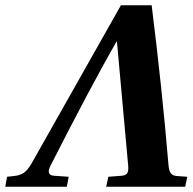

<svg xmlns="http://www.w3.org/2000/svg" viewBox="-44 -712 734 732"><path d="M-23.9 0 -17.1 -38.1 9.8 -41Q32.7 -43.5 46.6 -53Q60.5 -62.5 75.2 -86.9L417 -691.9H534.2Q574.2 -371.6 598.1 -85.9Q599.6 -63.5 606.2 -53Q612.8 -42.5 628.9 -41L669.9 -38.1L662.1 0H360.8L369.1 -38.1L420.9 -42Q436 -43.5 441.2 -52Q446.3 -60.5 444.8 -79.1L401.9 -553.2H399.9Q301.3 -380.9 147.9 -79.1Q131.3 -44.4 161.1 -42L217.8 -38.1L210.9 0Z"/></svg>

Font: Linguistics Pro
Style: Bold Italic
Weight: 700
Italic angle: -12°
Designer: Stefan Peev, Context Ltd
Foundry: Stefan Peev, Context Ltd
Version: Version 001.000